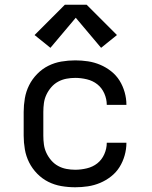

<svg xmlns="http://www.w3.org/2000/svg" viewBox="-20 -783 640 811"><path d="M298 8Q268 8 239 3Q210 -2 184 -15Q158 -28 137 -49.5Q116 -71 103 -97Q90 -123 85 -152Q80 -181 80 -210V-310Q80 -339 85 -368Q90 -397 103 -423Q116 -449 137 -470.5Q158 -492 184 -505Q210 -518 239 -523Q268 -528 298 -528Q325 -528 351.5 -524Q378 -520 403 -509.5Q428 -499 449.5 -482Q471 -465 485 -442.5Q499 -420 506.5 -393.5Q514 -367 514 -340Q514 -340 514 -340Q514 -340 514 -340H431Q431 -340 431 -340Q431 -340 431 -340Q431 -365 420.5 -388.5Q410 -412 391 -427Q372 -442 347 -448Q322 -454 298 -454Q279 -454 260.5 -450.5Q242 -447 225.5 -438Q209 -429 196.5 -414.5Q184 -400 176 -383Q168 -366 165.5 -347.5Q163 -329 163 -310V-210Q163 -191 165.5 -172.5Q168 -154 176 -137Q184 -120 196.5 -105.5Q209 -91 225.5 -82Q242 -73 260.5 -69.5Q279 -66 298 -66Q322 -66 347 -72Q372 -78 391 -93Q410 -108 420.5 -131.5Q431 -155 431 -180Q431 -180 431 -180Q431 -180 431 -180H514Q514 -180 514 -180Q514 -180 514 -180Q514 -153 506.5 -126.5Q499 -100 485 -77.5Q471 -55 449.5 -38Q428 -21 403 -10.5Q378 0 351.5 4Q325 8 298 8ZM407 -581 300 -708 193 -581 126 -635 254 -763H346L474 -635Z"/></svg>

Font: Zed Mono Extended
Style: Regular
Weight: 400
Width: 7
Monospace: yes
Designer: Belleve Invis
Foundry: Belleve Invis
Version: Version 1.0.0; ttfautohint (v1.8.4)